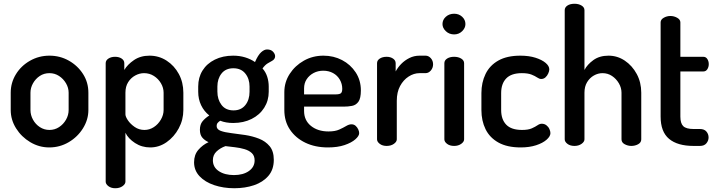

<svg xmlns="http://www.w3.org/2000/svg" viewBox="-20 -776 3806 1021"><path d="M242 8Q188 8 141 -20Q94 -48 65.5 -93.5Q37 -139 37 -191V-283Q37 -336 64.5 -381Q92 -426 139.5 -453Q187 -480 243 -480Q299 -480 346 -453.5Q393 -427 421.5 -382.5Q450 -338 450 -283V-191Q450 -140 421.5 -94Q393 -48 345.5 -20Q298 8 242 8ZM243 -85Q271 -85 294 -100Q317 -115 331 -139.5Q345 -164 345 -191V-283Q345 -309 331 -333Q317 -357 294 -372Q271 -387 243 -387Q214 -387 191.5 -372Q169 -357 155.5 -333Q142 -309 142 -283V-191Q142 -164 155.5 -139.5Q169 -115 192 -100Q215 -85 243 -85Z M593 225Q571 225 556.5 214Q542 203 542 190V-440Q542 -455 556.5 -464.5Q571 -474 592 -474Q613 -474 627 -464.5Q641 -455 641 -440V-404Q658 -433 692.5 -456.5Q727 -480 775 -480Q825 -480 866 -453.5Q907 -427 931 -382.5Q955 -338 955 -283V-191Q955 -139 930.5 -93.5Q906 -48 866 -20Q826 8 779 8Q734 8 698 -15.5Q662 -39 647 -70V190Q647 203 631.5 214Q616 225 593 225ZM748 -85Q775 -85 798 -100Q821 -115 835.5 -140Q850 -165 850 -191V-283Q850 -309 836 -333Q822 -357 798.5 -372Q775 -387 746 -387Q722 -387 699 -374.5Q676 -362 661.5 -339Q647 -316 647 -283V-168Q647 -156 660 -136.5Q673 -117 696 -101Q719 -85 748 -85Z M1226 225Q1168 225 1119 208.5Q1070 192 1041 161Q1012 130 1012 87Q1012 47 1035 20.5Q1058 -6 1089 -20Q1069 -29 1056 -44Q1043 -59 1043 -86Q1043 -114 1057 -131Q1071 -148 1093 -162Q1065 -184 1049.5 -216.5Q1034 -249 1034 -288V-316Q1034 -364 1057 -401Q1080 -438 1122.5 -459Q1165 -480 1220 -480Q1254 -480 1283.5 -471Q1313 -462 1336 -446Q1352 -483 1368.5 -498Q1385 -513 1400 -513Q1421 -513 1432 -501Q1443 -489 1443 -477Q1443 -469 1438.5 -462.5Q1434 -456 1426 -452Q1416 -447 1402.5 -438.5Q1389 -430 1376 -412Q1393 -393 1401 -368Q1409 -343 1409 -316V-288Q1409 -241 1385 -203Q1361 -165 1318 -143.5Q1275 -122 1220 -122Q1181 -122 1151 -134Q1143 -129 1137.5 -122.5Q1132 -116 1132 -106Q1132 -88 1154 -80Q1176 -72 1210.5 -68Q1245 -64 1284 -58Q1323 -52 1357.5 -38.5Q1392 -25 1414 1.5Q1436 28 1436 74Q1436 126 1407 159.5Q1378 193 1330.5 209Q1283 225 1226 225ZM1224 155Q1273 155 1303.5 133.5Q1334 112 1334 77Q1334 52 1319 38Q1304 24 1280 17Q1256 10 1229.5 7Q1203 4 1179 1Q1151 11 1131.5 29.5Q1112 48 1112 76Q1112 113 1143.5 134Q1175 155 1224 155ZM1222 -189Q1262 -189 1284.5 -217Q1307 -245 1307 -288V-316Q1307 -357 1284.5 -385Q1262 -413 1221 -413Q1180 -413 1158 -385Q1136 -357 1136 -316V-289Q1136 -247 1158 -218Q1180 -189 1222 -189Z M1724 8Q1656 8 1604 -17Q1552 -42 1522 -86.5Q1492 -131 1492 -191V-286Q1492 -339 1520.5 -383Q1549 -427 1596 -453.5Q1643 -480 1700 -480Q1754 -480 1799 -456.5Q1844 -433 1871.5 -391Q1899 -349 1899 -295Q1899 -253 1886 -235Q1873 -217 1852 -213Q1831 -209 1808 -209H1597V-186Q1597 -136 1633.5 -106.5Q1670 -77 1727 -77Q1762 -77 1784 -87Q1806 -97 1821 -106Q1836 -115 1849 -115Q1862 -115 1871 -107Q1880 -99 1885 -88Q1890 -77 1890 -68Q1890 -53 1869.5 -35Q1849 -17 1812 -4.5Q1775 8 1724 8ZM1597 -274H1763Q1785 -274 1792.5 -280Q1800 -286 1800 -304Q1800 -330 1787 -352.5Q1774 -375 1751 -387.5Q1728 -400 1699 -400Q1671 -400 1648 -388Q1625 -376 1611 -355Q1597 -334 1597 -306Z M2036 0Q2014 0 1999.5 -11Q1985 -22 1985 -35V-440Q1985 -455 1999.5 -464.5Q2014 -474 2036 -474Q2056 -474 2070 -464.5Q2084 -455 2084 -440V-396Q2095 -417 2113.5 -436Q2132 -455 2157 -467.5Q2182 -480 2211 -480H2243Q2259 -480 2271 -466.5Q2283 -453 2283 -434Q2283 -415 2271 -401Q2259 -387 2243 -387H2211Q2181 -387 2153 -369Q2125 -351 2107.5 -318.5Q2090 -286 2090 -240V-35Q2090 -22 2074.5 -11Q2059 0 2036 0Z M2395 0Q2372 0 2357.5 -11Q2343 -22 2343 -35V-440Q2343 -455 2357.5 -464.5Q2372 -474 2395 -474Q2417 -474 2432.5 -464.5Q2448 -455 2448 -440V-35Q2448 -22 2432.5 -11Q2417 0 2395 0ZM2395 -593Q2369 -593 2351 -610Q2333 -627 2333 -648Q2333 -671 2351 -687Q2369 -703 2395 -703Q2420 -703 2437.5 -687Q2455 -671 2455 -648Q2455 -627 2437.5 -610Q2420 -593 2395 -593Z M2749 8Q2677 8 2630.5 -18Q2584 -44 2562 -89Q2540 -134 2540 -191V-281Q2540 -337 2562 -382.5Q2584 -428 2630 -454Q2676 -480 2747 -480Q2793 -480 2827.5 -469Q2862 -458 2881.5 -441.5Q2901 -425 2901 -407Q2901 -398 2895.5 -385.5Q2890 -373 2880.5 -364.5Q2871 -356 2858 -356Q2848 -356 2836.5 -364Q2825 -372 2806 -379.5Q2787 -387 2755 -387Q2699 -387 2672 -359Q2645 -331 2645 -281V-191Q2645 -141 2672 -113Q2699 -85 2756 -85Q2789 -85 2808 -93.5Q2827 -102 2838.5 -110Q2850 -118 2861 -118Q2875 -118 2885.5 -110Q2896 -102 2901.5 -90Q2907 -78 2907 -68Q2907 -51 2886.5 -33Q2866 -15 2830.5 -3.5Q2795 8 2749 8Z M3035 0Q3012 0 2997.5 -11Q2983 -22 2983 -35V-722Q2983 -737 2997.5 -746.5Q3012 -756 3035 -756Q3057 -756 3072.5 -746.5Q3088 -737 3088 -722V-404Q3103 -433 3135.5 -456.5Q3168 -480 3216 -480Q3263 -480 3302.5 -453.5Q3342 -427 3366 -382.5Q3390 -338 3390 -283V-35Q3390 -18 3373.5 -9Q3357 0 3337 0Q3319 0 3302 -9Q3285 -18 3285 -35V-283Q3285 -309 3271 -333Q3257 -357 3234.5 -372Q3212 -387 3184 -387Q3160 -387 3138 -374.5Q3116 -362 3102 -339Q3088 -316 3088 -283V-35Q3088 -22 3072.5 -11Q3057 0 3035 0Z M3668 0Q3583 0 3538 -37.5Q3493 -75 3493 -156V-657Q3493 -672 3509.5 -681.5Q3526 -691 3545 -691Q3564 -691 3581 -681.5Q3598 -672 3598 -657V-474H3720Q3734 -474 3741.5 -462Q3749 -450 3749 -435Q3749 -420 3741.5 -408Q3734 -396 3720 -396H3598V-156Q3598 -120 3613.5 -105Q3629 -90 3668 -90H3702Q3725 -90 3736.5 -76.5Q3748 -63 3748 -45Q3748 -28 3736.5 -14Q3725 0 3702 0Z"/></svg>

Font: Dosis ExtraLight SemiBold
Style: Regular
Weight: 600
Version: Version 3.001; ttfautohint (v1.8.2)